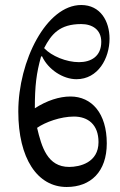

<svg xmlns="http://www.w3.org/2000/svg" viewBox="-20 -736 478 766"><path d="M285 -420C371 -420 417 -503 417 -582C417 -651 381 -716 304 -716C165 -716 53 -493 53 -291C53 -104 129 10 246 10C342 10 406 -51 406 -164C406 -284 346 -351 261 -351C217 -351 167 -335 119 -304C119 -393 125 -444 144 -511H148C172 -459 231 -420 285 -420ZM128 -226C161 -249 222 -271 275 -271C331 -271 373 -239 373 -169C373 -87 298 -70 256 -70C169 -70 146 -150 128 -226ZM304 -640C348 -640 384 -618 384 -569C384 -511 343 -488 295 -488C245 -488 186 -512 156 -544C185 -600 218 -640 304 -640Z"/></svg>

Font: STIX Two Math
Style: Regular
Weight: 400
Designer: Ross Mills, John Hudson & Paul Hanslow, Tiro Typeworks Ltd; with portions MicroPress Inc., with additions and correction
Foundry: Tiro Typeworks Ltd
Version: Version 2.02 b142